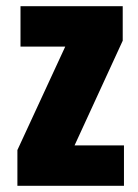

<svg xmlns="http://www.w3.org/2000/svg" viewBox="-20 -598 445 618"><path d="M36 0V-115L190 -448H46V-578H375V-467L220 -130H379V0Z"/></svg>

Font: Oswald Heavy
Style: Regular
Weight: 400
Designer: Vernon Adams
Foundry: Vernon Adams
Version: Version 4.101